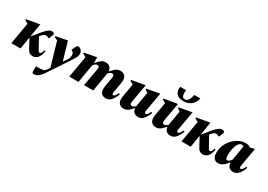

<svg xmlns="http://www.w3.org/2000/svg" viewBox="10 -1709 4103 2943"><g transform="rotate(30 2061.5 -237.5)"><path d="M30 0 96 -381 38 -414V-430L268 -470H271L232 -234Q302 -323 346.5 -374.5Q391 -426 421 -448Q451 -470 479 -470Q491 -470 499.5 -467.5Q508 -465 513 -461Q520 -456 523.5 -448.5Q527 -441 523 -432L491 -351H487L473 -357Q466 -360 456 -364Q446 -368 432 -368Q418 -368 402 -359.5Q386 -351 367 -330L344 -304L437 -135Q448 -115 456 -102Q464 -89 479 -89Q492 -89 503.5 -103.5Q515 -118 524 -157L546 -152Q529 -65 495 -27.5Q461 10 411 10Q378 10 358 -2.5Q338 -15 325 -36.5Q312 -58 298 -83L228 -214L193 0Z M562 240Q534 240 534 211V123L541 117H602Q639 117 659 112Q679 107 695.5 88.5Q712 70 738 30L617 -388L559 -414V-430L758 -470H761L853 -155H860L902 -218Q921 -246 924.5 -269Q928 -292 928 -305Q928 -346 897 -363L880 -372V-377L911 -439Q921 -459 928.5 -464.5Q936 -470 950 -470Q968 -470 985 -457.5Q1002 -445 1013 -424.5Q1024 -404 1024 -380Q1024 -347 1007.5 -316Q991 -285 955 -231L749 79Q733 102 723.5 117.5Q714 133 703.5 147.5Q693 162 674 183Q649 212 622.5 226Q596 240 562 240Z M1056 0 1122 -381 1064 -414V-430L1276 -470H1279V-376H1286Q1317 -410 1339 -431Q1361 -452 1383 -461Q1405 -470 1436 -470Q1479 -470 1506 -445Q1533 -420 1537 -376H1544Q1575 -410 1597.5 -431Q1620 -452 1643 -461Q1666 -470 1697 -470Q1751 -470 1779.5 -430Q1808 -390 1796 -322L1763 -131Q1760 -113 1764.5 -101Q1769 -89 1781 -89Q1794 -89 1809 -104.5Q1824 -120 1842 -160L1864 -153Q1837 -80 1799 -35Q1761 10 1705 10Q1646 10 1618.5 -30Q1591 -70 1605 -150L1634 -317Q1638 -339 1631 -355Q1624 -371 1602 -371Q1585 -371 1568.5 -360.5Q1552 -350 1537 -334Q1536 -328 1535 -322L1480 0H1316L1374 -317Q1378 -339 1371.5 -355Q1365 -371 1341 -371Q1322 -371 1306 -359Q1290 -347 1274 -329L1219 0Z M2016 10Q1970 10 1942 -20Q1914 -50 1914 -102Q1914 -118 1917 -138L1959 -381L1901 -414V-430L2134 -470H2137L2082 -161Q2078 -140 2078 -127Q2078 -110 2085.5 -99.5Q2093 -89 2111 -89Q2128 -89 2143.5 -98.5Q2159 -108 2173 -123Q2175 -136 2177 -150L2217 -381L2170 -414V-430L2392 -470H2395L2335 -131Q2332 -113 2336.5 -101Q2341 -89 2353 -89Q2366 -89 2381 -104.5Q2396 -120 2414 -160L2436 -153Q2409 -80 2371 -35Q2333 10 2277 10Q2233 10 2205.5 -13Q2178 -36 2173 -82H2167Q2136 -48 2113.5 -28Q2091 -8 2068.5 1Q2046 10 2016 10Z M2588 10Q2542 10 2514 -20Q2486 -50 2486 -102Q2486 -118 2489 -138L2531 -381L2473 -414V-430L2706 -470H2709L2654 -161Q2650 -140 2650 -127Q2650 -110 2657.5 -99.5Q2665 -89 2683 -89Q2700 -89 2715.5 -98.5Q2731 -108 2745 -123Q2747 -136 2749 -150L2789 -381L2742 -414V-430L2964 -470H2967L2907 -131Q2904 -113 2908.5 -101Q2913 -89 2925 -89Q2938 -89 2953 -104.5Q2968 -120 2986 -160L3008 -153Q2981 -80 2943 -35Q2905 10 2849 10Q2805 10 2777.5 -13Q2750 -36 2745 -82H2739Q2708 -48 2685.5 -28Q2663 -8 2640.5 1Q2618 10 2588 10ZM2607 -715H2713Q2702 -656 2713.5 -620Q2725 -584 2762 -584Q2800 -584 2823 -620Q2846 -656 2857 -715H2963Q2950 -642 2896 -595Q2842 -548 2755 -548Q2669 -548 2631.5 -595Q2594 -642 2607 -715Z M3042 0 3108 -381 3050 -414V-430L3280 -470H3283L3244 -234Q3314 -323 3358.5 -374.5Q3403 -426 3433 -448Q3463 -470 3491 -470Q3503 -470 3511.5 -467.5Q3520 -465 3525 -461Q3532 -456 3535.5 -448.5Q3539 -441 3535 -432L3503 -351H3499L3485 -357Q3478 -360 3468 -364Q3458 -368 3444 -368Q3430 -368 3414 -359.5Q3398 -351 3379 -330L3356 -304L3449 -135Q3460 -115 3468 -102Q3476 -89 3491 -89Q3504 -89 3515.5 -103.5Q3527 -118 3536 -157L3558 -152Q3541 -65 3507 -27.5Q3473 10 3423 10Q3390 10 3370 -2.5Q3350 -15 3337 -36.5Q3324 -58 3310 -83L3240 -214L3205 0Z M3687 10Q3645 10 3618 -23Q3591 -56 3591 -115Q3591 -193 3620 -258Q3649 -323 3696 -370.5Q3743 -418 3799 -444Q3855 -470 3909 -470Q3966 -470 3997 -442L4059 -460H4075L4018 -131Q4015 -113 4019.5 -101Q4024 -89 4036 -89Q4049 -89 4064 -104.5Q4079 -120 4097 -160L4119 -153Q4092 -80 4054 -35Q4016 10 3960 10Q3913 10 3885.5 -16Q3858 -42 3856 -94H3850Q3819 -55 3794 -32.5Q3769 -10 3744 0Q3719 10 3687 10ZM3761 -178Q3761 -136 3768 -117.5Q3775 -99 3792 -99Q3810 -99 3826 -112Q3842 -125 3860 -148V-150L3904 -410Q3889 -420 3869 -420Q3837 -420 3813 -386.5Q3789 -353 3775 -297.5Q3761 -242 3761 -178Z"/></g></svg>

Font: Spectral ExtraBold
Style: Italic
Weight: 800
Italic angle: -10°
Designer: Jean-Baptiste Levee
Foundry: Production Type
Version: Version 2.001